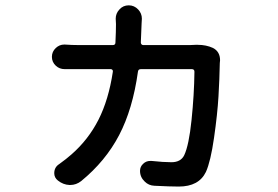

<svg xmlns="http://www.w3.org/2000/svg" viewBox="-20 -641 1040 717"><path d="M710 -473.6Q714.8 -473.6 718.8 -473.6Q750 -473.6 775.4 -461.9Q801.8 -448.2 801.8 -416L800.8 -405.3Q799.8 -347.7 795.9 -281.2Q792 -214.8 779.3 -126.5Q766.6 -38.1 749 1Q722.7 55.7 647.5 55.7Q616.2 55.7 556.6 52.7Q535.2 51.8 520.5 37.1Q502.9 20.5 502.9 -2.9Q502.9 -18.6 514.6 -29.3Q525.4 -40 541 -40Q543.9 -40 545.9 -40Q590.8 -35.2 620.1 -35.2Q655.3 -35.2 668 -61.5Q685.5 -98.6 695.3 -192.9Q705.1 -287.1 706.1 -373Q706.1 -382.8 696.3 -382.8H505.9Q496.1 -382.8 495.1 -373Q475.6 -233.4 424.8 -136.2Q374 -39.1 283.2 35.2Q264.6 49.8 242.2 49.8Q240.2 49.8 239.3 49.8Q215.8 48.8 196.3 33.2Q182.6 22.5 182.6 5.9Q182.6 -16.6 201.2 -28.3Q228.5 -47.9 247.1 -64.5Q309.6 -119.1 347.7 -193.8Q385.7 -268.6 401.4 -373Q402.3 -377 399.9 -379.9Q397.5 -382.8 393.6 -382.8H272.5Q240.2 -382.8 222.7 -382.8Q222.7 -382.8 221.7 -382.8Q202.1 -382.8 188.5 -395.5Q173.8 -409.2 173.8 -428.7Q173.8 -448.2 188.5 -461.9Q202.1 -474.6 219.7 -474.6Q221.7 -474.6 222.7 -474.6Q249 -472.7 272.5 -472.7H401.4Q411.1 -472.7 411.1 -482.4Q413.1 -524.4 413.1 -550.8L412.1 -571.3Q412.1 -590.8 425.8 -605.5Q439.5 -621.1 460.9 -621.1Q481.4 -621.1 496.1 -605.5Q509.8 -590.8 509.8 -571.3Q509.8 -568.4 508.8 -553.7Q506.8 -506.8 505.9 -482.4Q505.9 -478.5 508.3 -475.6Q510.7 -472.7 514.6 -472.7H689.5Q699.2 -472.7 710 -473.6Z"/></svg>

Font: Gen Jyuu GothicX Medium
Style: Regular
Weight: 500
Designer: Ryoko NISHIZUKA (kana &amp; ideographs); Paul D. Hunt (Latin, Greek &amp; Cyrillic); Wenlong ZHANG (bopomofo); Sandoll C
Version: Version 1.058.20140828